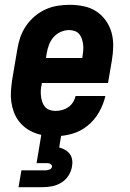

<svg xmlns="http://www.w3.org/2000/svg" viewBox="-20 -558 540 798"><path d="M210 8Q188 8 166 5Q144 2 123.5 -6Q103 -14 86.5 -26.5Q70 -39 57.5 -55.5Q45 -72 37.5 -92.5Q30 -113 27 -134.5Q24 -156 25.5 -178.5Q27 -201 30 -223L52 -353Q56 -379 64.5 -403.5Q73 -428 88 -450Q103 -472 124 -490Q145 -508 169.5 -519Q194 -530 219.5 -534Q245 -538 270 -538Q299 -538 328 -532Q357 -526 380 -511Q403 -496 419.5 -473Q436 -450 443.5 -423Q451 -396 450.5 -366Q450 -336 445 -307L429 -213H154L153 -206Q150 -194 149.5 -181.5Q149 -169 150.5 -157Q152 -145 156 -133.5Q160 -122 167.5 -113.5Q175 -105 186.5 -101Q198 -97 210 -97Q224 -97 237.5 -100.5Q251 -104 263 -112Q275 -120 283 -132.5Q291 -145 294 -159H418Q410 -124 391.5 -91.5Q373 -59 344 -35.5Q315 -12 280 -2Q245 8 210 8ZM171 -317H322L323 -324Q325 -336 326 -348.5Q327 -361 325.5 -373Q324 -385 320.5 -396Q317 -407 309.5 -416Q302 -425 291 -429Q280 -433 267 -433Q250 -433 232.5 -425.5Q215 -418 202.5 -403.5Q190 -389 183.5 -371.5Q177 -354 174 -336ZM57 220 69 150H169Q177 150 186 146.5Q195 143 196 135Q197 131 194.5 128Q192 125 189 123Q186 121 182 120.5Q178 120 174 120H132L152 0H235L226 55Q239 58 251 65Q263 72 270.5 82.5Q278 93 280 107Q282 121 279 135Q276 154 264.5 172Q253 190 235 201Q217 212 197 216Q177 220 157 220Z"/></svg>

Font: Iosevka Curly XBdObl
Style: Regular
Weight: 800
Italic angle: -9°
Monospace: yes
Designer: Belleve Invis
Foundry: Belleve Invis
Version: Version 11.1.0; ttfautohint (v1.8.3)